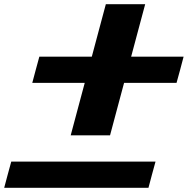

<svg xmlns="http://www.w3.org/2000/svg" viewBox="-20 -895 895 915"><path d="M0 0H687.5Q692.9 -21 704.1 -62.5Q715.3 -104 721.2 -125H33.7Q27.8 -104 16.6 -62.5Q5.4 -21 0 0ZM316.9 -250H504.4Q515.6 -292 537.8 -375Q560.1 -458 571.3 -500H821.3Q827.1 -520.5 838.4 -562.3Q849.6 -604 855 -625H605Q616.2 -667 638.4 -750Q660.6 -833 671.9 -875H484.4Q473.1 -833 450.9 -750Q428.7 -667 417.5 -625H167.5Q161.6 -604 150.4 -562.3Q139.2 -520.5 133.8 -500H383.8Q372.6 -458 350.3 -375Q328.1 -292 316.9 -250Z"/></svg>

Font: Faithful 32x
Style: SemiboldOblique
Weight: 400
Foundry: Faithful Resource Pack
Version: Version 1.0; January 27, 2023